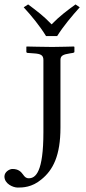

<svg xmlns="http://www.w3.org/2000/svg" viewBox="-66 -672 387 867"><path d="M207 -96V-401C207 -421 219 -426 250 -431L263 -433C267 -434 270 -435 270 -438V-460L268 -462C268 -462 198 -460 170 -460C140 -460 54 -462 54 -462L53 -460V-438C53 -435 56 -433 59 -433L87 -431C118 -429 130 -423 130 -401V-75C130 105 95 133 64 133C51 133 45 126 38 116C29 104 18 91 -10 91C-23 91 -46 104 -46 125C-46 158 -7 175 14 175C37 175 78 174 120 139C174 96 207 30 207 -96ZM142 -509H192C221 -555 259 -600 294 -639L275 -652C238 -625 204 -600 167 -562C133 -598 100 -623 61 -652L41 -639C76 -601 113 -556 142 -509Z"/></svg>

Font: Linux Libertine O C
Style: Regular
Weight: 400
Designer: Philipp H. Poll
Foundry: Philipp H. Poll
Version: Version 4.0.3